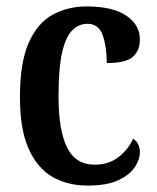

<svg xmlns="http://www.w3.org/2000/svg" viewBox="-20 -567 488 597"><path d="M253 10Q190 10 143 -17Q96 -44 69 -104.5Q42 -165 42 -265Q42 -373 69.5 -434.5Q97 -496 144 -521.5Q191 -547 249 -547Q330 -547 372.5 -518.5Q415 -490 415 -444Q415 -411 394 -391Q373 -371 312 -371Q312 -421 299.5 -457Q287 -493 252 -493Q225 -493 204.5 -472.5Q184 -452 173 -403Q162 -354 162 -266Q162 -162 188.5 -108.5Q215 -55 274 -55Q318 -55 348.5 -78.5Q379 -102 394 -136Q415 -121 415 -94Q415 -71 399 -47Q383 -23 347.5 -6.5Q312 10 253 10Z"/></svg>

Font: Noto Serif Thai Condensed SemiBold
Style: Regular
Weight: 600
Width: 3
Designer: Monotype Design Team
Foundry: Monotype Imaging Inc.
Version: Version 2.002; ttfautohint (v1.8.4.7-5d5b)